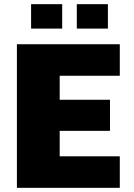

<svg xmlns="http://www.w3.org/2000/svg" viewBox="-20 -900 644 920"><path d="M61 0V-688H554V-537H266V-422H507V-273H266V-151H554V0ZM129 -763V-880H278V-763ZM348 -763V-880H497V-763Z"/></svg>

Font: Saira Thin ExtraBold
Style: Regular
Weight: 800
Version: Version 1.101